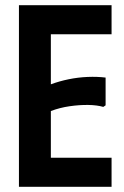

<svg xmlns="http://www.w3.org/2000/svg" viewBox="-20 -720 478 740"><path d="M410 -700V-588H176V-395Q208 -407 244.5 -414.5Q281 -422 318 -423.5Q355 -425 387 -421V-314L378 -308Q354 -315 320 -315.5Q286 -316 248 -310.5Q210 -305 176 -292V-112H410V0H53V-700Z"/></svg>

Font: Phudu Light Medium
Style: Regular
Weight: 500
Version: Version 1.005;gftools[0.9.23]